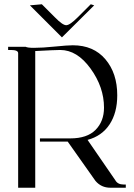

<svg xmlns="http://www.w3.org/2000/svg" viewBox="-20 -879 628 899"><path d="M120 -854 176 -859 237 -798Q273 -761 290 -761Q307 -761 344 -798L405 -859L421 -854L270 -704ZM321 -667Q418 -667 473.5 -601.5Q529 -536 529 -433Q529 -351 493 -296.5Q457 -242 390 -224L520 -35Q531 -15 559 -15H569V0H499H497Q454 0 427 -32L297 -216H167V-231H309Q388 -231 427.5 -271Q467 -311 467 -375Q467 -471 404 -558Q341 -645 262 -645Q240 -645 145 -640V0H65V-630Q65 -645 31 -645H18V-660H100Q109 -655 139 -655Q178 -655 237 -661Q296 -667 321 -667Z"/></svg>

Font: kawoszeh
Style: Medium
Weight: 500
Version: Version 000.030